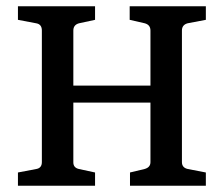

<svg xmlns="http://www.w3.org/2000/svg" viewBox="-20 -590 711 610"><path d="M634 -527 576 -516Q558 -511 558 -493V-75Q558 -57 577 -53L634 -42V0H393V-42L439 -53Q458 -58 458 -75V-264H213V-74Q213 -57 231 -53L282 -42V0H37V-42L95 -53Q113 -56 113 -75V-493Q113 -513 95 -516L37 -527V-570H282V-527L231 -516Q213 -511 213 -493V-318H458V-493Q458 -511 440 -516L392 -527V-570H634Z"/></svg>

Font: Rasa Medium
Style: Regular
Weight: 500
Designer: Anna Giedrys (Yrsa+Rasa design), David Brezina (Yrsa art-direction, Rasa art-direction, design)
Foundry: Rosetta Type Foundry
Version: Version 2.004